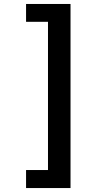

<svg xmlns="http://www.w3.org/2000/svg" viewBox="-20 -804 483 957"><path d="M109.9 133.3V43.5H219.2V-695.3H109.9V-784.2H331.5V133.3Z"/></svg>

Font: Comme SemiBold
Style: Regular
Weight: 600
Version: Version 1.000;gftools[0.9.27]